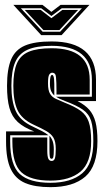

<svg xmlns="http://www.w3.org/2000/svg" viewBox="-20 -765 427 792"><path d="M150 -620 35 -745H155L192 -716L230 -745H349L234 -620ZM66 -731 156 -634H228L318 -731H235L192 -699L150 -731ZM82 -724H148L192 -690L237 -724H302L225 -641H159ZM188 7Q124 7 84 -10Q44 -27 24.5 -67.5Q5 -108 5 -181V-223H121Q78 -239 53.5 -261.5Q29 -284 19 -319.5Q9 -355 9 -411Q9 -480 26 -520Q43 -560 83 -577Q123 -594 193 -594Q376 -594 376 -436V-348H300Q331 -332 348.5 -312Q366 -292 374 -261.5Q382 -231 382 -183Q382 -80 332 -36.5Q282 7 188 7ZM188 -11Q273 -11 319 -50Q365 -89 365 -183Q365 -237 356 -266Q347 -295 322 -312.5Q297 -330 249 -348Q233 -354 225 -358Q217 -362 211 -366H359V-436Q359 -576 193 -576Q130 -576 94 -560Q58 -544 42.5 -508Q27 -472 27 -411Q27 -347 45 -307Q63 -267 115 -243Q138 -232 153.5 -224Q169 -216 180 -207H22V-181Q22 -84 61.5 -47.5Q101 -11 188 -11ZM188 -20Q106 -20 68.5 -54Q31 -88 31 -181V-198H175V-145Q175 -119 179.5 -110Q184 -101 193 -101Q203 -101 206.5 -112Q210 -123 210 -151Q210 -181 200.5 -197Q191 -213 171 -224.5Q151 -236 118 -251Q69 -274 52 -311.5Q35 -349 35 -411Q35 -469 49.5 -503Q64 -537 98.5 -551.5Q133 -566 193 -566Q350 -566 350 -436V-375H213V-390Q213 -409 212.5 -422.5Q212 -436 211 -446Q210 -465 195 -465Q188 -465 183 -457Q178 -449 178 -421Q178 -392 186.5 -378Q195 -364 211 -357Q227 -350 248 -341Q289 -325 312.5 -308Q336 -291 346 -262.5Q356 -234 356 -183Q356 -94 312 -57Q268 -20 188 -20ZM204 -371Q196 -378 191 -389Q186 -400 186 -421Q186 -442 188.5 -449Q191 -456 195 -456Q201 -456 203 -439Q204 -431 204 -418.5Q204 -406 204 -390ZM193 -110Q187 -110 185.5 -118Q184 -126 184 -148V-205Q193 -195 197.5 -182Q202 -169 202 -148Q202 -125 200 -117.5Q198 -110 193 -110Z"/></svg>

Font: Alumni Sans Collegiate One
Style: Regular
Weight: 400
Designer: Robert E. Leuschke
Foundry: Robert E. Leuschke
Version: Version 1.100